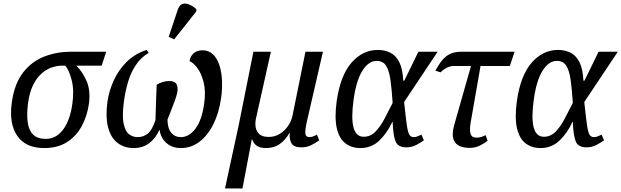

<svg xmlns="http://www.w3.org/2000/svg" viewBox="-20 -829 3521 1088"><path d="M230 10Q126 10 78 -59Q30 -128 47 -249Q62 -356 111.5 -419Q161 -482 232 -509Q303 -536 384 -536H582L556 -457H412Q446 -425 470 -371.5Q494 -318 484 -241Q474 -172 443.5 -115Q413 -58 360 -24Q307 10 230 10ZM239 -42Q299 -42 338 -95Q377 -148 390 -240Q401 -318 386 -375.5Q371 -433 350 -457H331Q305 -457 275.5 -447.5Q246 -438 218 -414.5Q190 -391 169 -350Q148 -309 139 -246Q131 -186 136.5 -139.5Q142 -93 166.5 -67.5Q191 -42 239 -42Z M589 -254Q598 -315 625 -374Q652 -433 698.5 -479Q745 -525 811 -546L823 -530Q777 -502 749 -459.5Q721 -417 706 -366Q691 -315 683 -260Q671 -174 680.5 -129Q690 -84 711.5 -68Q733 -52 760 -52Q793 -52 818 -72.5Q843 -93 861 -149Q862 -194 864 -250.5Q866 -307 868 -349Q883 -358 901.5 -364Q920 -370 938 -370Q972 -370 981 -350Q990 -330 984 -302Q980 -284 969 -254Q958 -224 946.5 -195Q935 -166 929 -151Q930 -101 950.5 -76.5Q971 -52 1005 -52Q1051 -52 1087.5 -100Q1124 -148 1137 -242Q1147 -313 1133.5 -364.5Q1120 -416 1096.5 -446Q1073 -476 1054 -482Q1058 -511 1078 -527.5Q1098 -544 1127 -544Q1163 -544 1187 -521Q1211 -498 1223.5 -459Q1236 -420 1238 -372Q1240 -324 1233 -274Q1221 -189 1189 -125Q1157 -61 1110 -25.5Q1063 10 1005 10Q955 10 922.5 -19Q890 -48 884 -95Q863 -46 826 -18Q789 10 737 10Q685 10 647 -18.5Q609 -47 593 -105.5Q577 -164 589 -254ZM967 -606 936 -620 988 -776Q997 -802 1015.5 -807Q1034 -812 1055 -802.5Q1076 -793 1093 -776L1092 -764Z M1255 239 1334 -126 1416 -536H1515L1431 -160Q1425 -134 1428.5 -109.5Q1432 -85 1449.5 -69Q1467 -53 1503 -53Q1536 -53 1564.5 -70Q1593 -87 1612.5 -115.5Q1632 -144 1638 -176L1711 -536H1810L1718 -136Q1708 -89 1710.5 -70.5Q1713 -52 1734 -52Q1751 -52 1776 -66L1789 -34Q1766 -17 1741.5 -5.5Q1717 6 1689 6Q1646 6 1632.5 -15.5Q1619 -37 1622 -75H1620Q1596 -34 1564 -12Q1532 10 1487 10Q1453 10 1434.5 -3.5Q1416 -17 1409 -40H1407L1354 239Z M2022 10Q1972 10 1937 -17Q1902 -44 1888.5 -102.5Q1875 -161 1888 -257Q1909 -402 1972 -474Q2035 -546 2121 -546Q2161 -546 2192.5 -530Q2224 -514 2243 -476Q2262 -438 2265 -372H2271L2351 -536H2460L2270 -251Q2279 -165 2285 -122.5Q2291 -80 2299.5 -66Q2308 -52 2325 -52Q2335 -52 2346.5 -56.5Q2358 -61 2368 -66L2382 -34Q2366 -22 2339.5 -8Q2313 6 2283 6Q2236 6 2222 -26.5Q2208 -59 2205 -138H2203Q2175 -77 2130.5 -33.5Q2086 10 2022 10ZM2041 -54Q2079 -54 2107 -82.5Q2135 -111 2158.5 -155.5Q2182 -200 2205 -246Q2200 -324 2192.5 -377Q2185 -430 2167.5 -457Q2150 -484 2114 -484Q2069 -484 2034 -429Q1999 -374 1984 -266Q1954 -54 2041 -54Z M2643 9Q2517 9 2554 -121L2649 -455H2550Q2534 -455 2515 -446.5Q2496 -438 2476 -419L2447 -429Q2467 -465 2486.5 -488.5Q2506 -512 2531.5 -524Q2557 -536 2598 -536H2896L2869 -455H2703L2647 -134Q2640 -93 2646.5 -71Q2653 -49 2679 -49Q2695 -49 2706 -52.5Q2717 -56 2732 -63L2743 -31Q2725 -17 2699 -4Q2673 9 2643 9Z M3043 10Q2993 10 2958 -17Q2923 -44 2909.5 -102.5Q2896 -161 2909 -257Q2930 -402 2993 -474Q3056 -546 3142 -546Q3182 -546 3213.5 -530Q3245 -514 3264 -476Q3283 -438 3286 -372H3292L3372 -536H3481L3291 -251Q3300 -165 3306 -122.5Q3312 -80 3320.5 -66Q3329 -52 3346 -52Q3356 -52 3367.5 -56.5Q3379 -61 3389 -66L3403 -34Q3387 -22 3360.5 -8Q3334 6 3304 6Q3257 6 3243 -26.5Q3229 -59 3226 -138H3224Q3196 -77 3151.5 -33.5Q3107 10 3043 10ZM3062 -54Q3100 -54 3128 -82.5Q3156 -111 3179.5 -155.5Q3203 -200 3226 -246Q3221 -324 3213.5 -377Q3206 -430 3188.5 -457Q3171 -484 3135 -484Q3090 -484 3055 -429Q3020 -374 3005 -266Q2975 -54 3062 -54Z"/></svg>

Font: Noto Serif SemiCondensed
Style: Italic
Weight: 400
Width: 4
Italic angle: -12°
Designer: Monotype Design Team
Foundry: Monotype Imaging Inc.
Version: Version 2.013